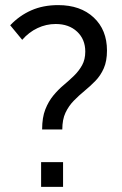

<svg xmlns="http://www.w3.org/2000/svg" viewBox="-20 -732 479 752"><path d="M145 -225Q145 -272 157.5 -303.5Q170 -335 189 -358Q208 -381 229.5 -399Q251 -417 270 -435.5Q289 -454 301.5 -476.5Q314 -499 314 -530Q314 -578 282 -608Q250 -638 198 -638Q161 -638 127 -622Q93 -606 67 -576L20 -633Q56 -671 102.5 -691.5Q149 -712 208 -712Q295 -712 347 -663.5Q399 -615 399 -534Q399 -493 386.5 -464.5Q374 -436 353.5 -415Q333 -394 311 -376Q289 -358 269 -337.5Q249 -317 236.5 -290.5Q224 -264 224 -225ZM141 0V-97H227V0Z"/></svg>

Font: SUSE
Style: Regular
Weight: 400
Designer: Rene Bieder
Foundry: SUSE
Version: Version 1.000